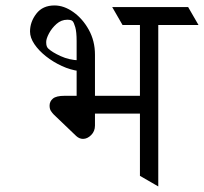

<svg xmlns="http://www.w3.org/2000/svg" viewBox="-20 -670 733 690"><path d="M482.9 -38.1V-644.5H548.8V0ZM573.7 -644.5 610.8 -580.1H420.4L383.3 -644.5ZM656.2 -644.5 693.4 -580.1H541L503.9 -644.5ZM321.3 -473.6V-218.8Q321.3 -198.2 307.6 -184.6Q293.9 -170.9 278.3 -170.9Q265.1 -170.9 253.9 -181.2L173.3 -258.3Q168 -263.7 163.1 -271Q158.2 -278.3 158.2 -290.5Q158.2 -305.7 170.2 -315.7Q182.1 -325.7 211.9 -325.7H543.5V-261.7H255.4V-522Q255.4 -555.2 250.5 -572.3Q245.6 -589.4 240.7 -594.2Q235.8 -599.1 221.7 -599.1Q200.2 -599.1 183.1 -584Q166 -568.8 156 -549.8Q146 -530.8 146 -519Q146 -509.3 147.9 -504.2Q149.9 -499 152.8 -496.1Q167 -482.4 198 -468.3Q229 -454.1 264.6 -453.1V-414.6Q233.4 -418.5 202.1 -432.9Q170.9 -447.3 145 -467.8Q119.1 -488.3 103.5 -511.5Q87.9 -534.7 87.9 -556.6Q87.9 -591.3 110.6 -620.8Q133.3 -650.4 175.8 -650.4Q210 -650.4 243.4 -626.7Q276.9 -603 299.1 -563Q321.3 -522.9 321.3 -473.6Z"/></svg>

Font: Annapurna SIL
Style: Regular
Weight: 400
Designer: Peter Martin, Annie Olsen
Foundry: SIL International
Version: Version 2.000